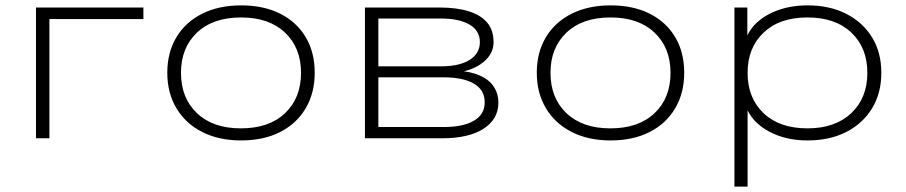

<svg xmlns="http://www.w3.org/2000/svg" viewBox="-20 -515 3375 715"><path d="M114 0V-487H514V-444H164V0Z M878 8Q795 8 733 -23.5Q671 -55 637 -112Q603 -169 603 -244Q603 -320 637 -376.5Q671 -433 733 -464Q795 -495 878 -495Q962 -495 1023.5 -464Q1085 -433 1118.5 -376.5Q1152 -320 1152 -244Q1152 -169 1118.5 -112Q1085 -55 1023.5 -23.5Q962 8 878 8ZM877 -37Q982 -37 1041.5 -93.5Q1101 -150 1101 -244Q1101 -337 1041.5 -393.5Q982 -450 878 -450Q773 -450 713.5 -393.5Q654 -337 654 -244Q654 -150 713.5 -93.5Q773 -37 877 -37Z M1339 0V-487H1616Q1682 -487 1727 -472.5Q1772 -458 1795 -430Q1818 -402 1818 -358Q1818 -315 1780.5 -284Q1743 -253 1682 -245V-252Q1733 -249 1767.5 -233.5Q1802 -218 1819 -192Q1836 -166 1836 -133Q1836 -71 1780.5 -35.5Q1725 0 1626 0ZM1389 -42H1632Q1705 -42 1745 -65.5Q1785 -89 1785 -134Q1785 -180 1745 -203.5Q1705 -227 1632 -227H1389ZM1389 -268H1622Q1691 -268 1729 -292Q1767 -316 1767 -358Q1767 -401 1728.5 -423.5Q1690 -446 1622 -446H1389Z M2254 8Q2171 8 2109 -23.5Q2047 -55 2013 -112Q1979 -169 1979 -244Q1979 -320 2013 -376.5Q2047 -433 2109 -464Q2171 -495 2254 -495Q2338 -495 2399.5 -464Q2461 -433 2494.5 -376.5Q2528 -320 2528 -244Q2528 -169 2494.5 -112Q2461 -55 2399.5 -23.5Q2338 8 2254 8ZM2253 -37Q2358 -37 2417.5 -93.5Q2477 -150 2477 -244Q2477 -337 2417.5 -393.5Q2358 -450 2254 -450Q2149 -450 2089.5 -393.5Q2030 -337 2030 -244Q2030 -150 2089.5 -93.5Q2149 -37 2253 -37Z M2715 180V-487H2763V-367H2756Q2778 -427 2841 -461Q2904 -495 2987 -495Q3070 -495 3131.5 -463.5Q3193 -432 3227.5 -376Q3262 -320 3262 -244Q3262 -168 3227.5 -111.5Q3193 -55 3131.5 -23.5Q3070 8 2987 8Q2904 8 2841.5 -26.5Q2779 -61 2757 -120H2764V180ZM2987 -37Q3090 -37 3150 -93.5Q3210 -150 3210 -244Q3210 -337 3150.5 -393.5Q3091 -450 2987 -450Q2883 -450 2823.5 -393.5Q2764 -337 2764 -244Q2764 -150 2823.5 -93.5Q2883 -37 2987 -37Z"/></svg>

Font: Nunito Sans 10pt Expanded ExtraLight
Style: Regular
Weight: 250
Width: 7
Designer: Vernon Adams
Foundry: Vernon Adams
Version: Version 3.101;gftools[0.9.27]